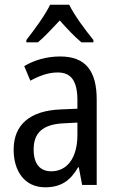

<svg xmlns="http://www.w3.org/2000/svg" viewBox="-20 -879 500 816"><path d="M274 -859H193C172 -815 128 -755 92 -709V-699H141C169 -722 201 -757 234 -792C265 -757 296 -724 326 -699H377V-709C342 -752 296 -814 274 -859ZM236 -639C179 -639 126 -624 83 -598L109 -536C149 -558 187 -571 225 -571C282 -571 309 -536 309 -452V-417L239 -414C107 -409 38 -349 38 -243C38 -151 85 -83 172 -83C239 -83 279 -111 312 -168H315L329 -93H391V-456C391 -576 345 -639 236 -639ZM252 -355 309 -358V-306C309 -206 264 -151 198 -151C152 -151 123 -180 123 -244C123 -313 160 -351 252 -355Z"/></svg>

Font: Noto Sans Kannada UI Condensed
Style: Regular
Weight: 400
Width: 3
Designer: Jelle Bosma - Monotype Design Team
Foundry: Monotype Imaging Inc.
Version: Version 2.005